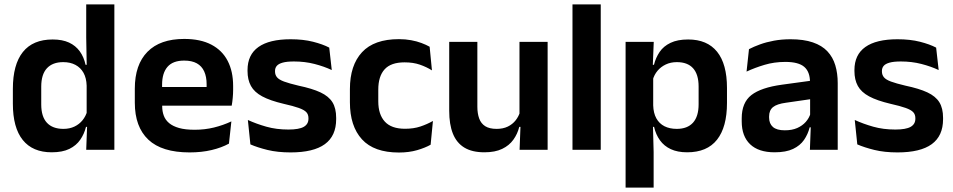

<svg xmlns="http://www.w3.org/2000/svg" viewBox="-20 -681 4334 873"><path d="M215 11.5Q128.5 11.5 83.5 -44.5Q38.5 -100.5 38.5 -209.5V-277Q38.5 -387.5 84 -444.5Q129.5 -501.5 219.5 -501.5Q263.5 -501.5 293.8 -487.5Q324 -473.5 342.8 -447.5Q361.5 -421.5 369 -386.5H406.5L374 -291.5Q373 -326 359.8 -349.8Q346.5 -373.5 323 -386Q299.5 -398.5 267.5 -398.5Q219 -398.5 193.2 -370.5Q167.5 -342.5 167.5 -287V-206Q167.5 -151 193.2 -123Q219 -95 268.5 -95Q296.5 -95 318.5 -105.5Q340.5 -116 355.2 -134.2Q370 -152.5 376.5 -175.5L407 -104H371Q363 -72 345 -45.8Q327 -19.5 295.5 -4Q264 11.5 215 11.5ZM500 0H372L376.5 -120L374 -148.5V-349L374.5 -369.5L372 -510V-661H500Z M842 12Q716 12 654.5 -46Q593 -104 593 -214V-278Q593 -387 650.5 -445.5Q708 -504 817.5 -504Q891.5 -504 941 -478Q990.5 -452 1015.2 -404.2Q1040 -356.5 1040 -290V-272.5Q1040 -254.5 1038.2 -235.8Q1036.5 -217 1033.5 -200.5H917.5Q919 -228 919.2 -252.8Q919.5 -277.5 919.5 -297.5Q919.5 -332 908.5 -356.2Q897.5 -380.5 875 -393Q852.5 -405.5 817.5 -405.5Q766 -405.5 741.5 -377Q717 -348.5 717 -296V-250.5L717.5 -236V-197.5Q717.5 -174.5 724.8 -155Q732 -135.5 749 -121.2Q766 -107 794.2 -99Q822.5 -91 865 -91Q911 -91 952.8 -101.2Q994.5 -111.5 1032 -129L1021 -28Q987.5 -9.5 942.2 1.2Q897 12 842 12ZM1007.5 -200.5H661V-285.5H1007.5Z M1301 12Q1242 12 1196.2 0.8Q1150.5 -10.5 1118.5 -24.5L1107 -135.5Q1145 -118 1190.8 -105Q1236.5 -92 1291.5 -92Q1339.5 -92 1361 -104.2Q1382.5 -116.5 1382.5 -141V-144Q1382.5 -160.5 1372.8 -171Q1363 -181.5 1338.5 -190.2Q1314 -199 1269.5 -209Q1208 -223.5 1172.2 -242.8Q1136.5 -262 1121 -290.2Q1105.5 -318.5 1105.5 -358V-362.5Q1105.5 -432 1155 -467.2Q1204.5 -502.5 1301.5 -502.5Q1359 -502.5 1403.2 -491.2Q1447.5 -480 1477 -464.5L1488.5 -362.5Q1453.5 -379 1410 -390.2Q1366.5 -401.5 1316.5 -401.5Q1284 -401.5 1265.2 -396.2Q1246.5 -391 1238.5 -381.5Q1230.5 -372 1230.5 -358.5V-356Q1230.5 -341 1239.2 -330Q1248 -319 1271.5 -310.2Q1295 -301.5 1337.5 -291.5Q1399.5 -278.5 1437 -261Q1474.5 -243.5 1491.5 -216.2Q1508.5 -189 1508.5 -145V-139Q1508.5 -63 1457 -25.5Q1405.5 12 1301 12Z M1794 12.5Q1680.5 12.5 1625.8 -47.5Q1571 -107.5 1571 -216V-276Q1571 -384 1626 -443.5Q1681 -503 1794 -503Q1823.5 -503 1849.2 -498.2Q1875 -493.5 1896.2 -485.5Q1917.5 -477.5 1933.5 -468.5L1944 -361Q1919.5 -376.5 1889.2 -387Q1859 -397.5 1819.5 -397.5Q1757.5 -397.5 1728.8 -365.8Q1700 -334 1700 -273.5V-220.5Q1700 -160.5 1729.8 -128Q1759.5 -95.5 1821.5 -95.5Q1861 -95.5 1891.5 -105.8Q1922 -116 1948.5 -131L1938 -23Q1913.5 -9 1876.5 1.8Q1839.5 12.5 1794 12.5Z M2022.5 -490.5H2150.5V-195.5Q2150.5 -165 2158.8 -142.2Q2167 -119.5 2186.2 -107.2Q2205.5 -95 2238 -95Q2267.5 -95 2289 -105.5Q2310.5 -116 2324.5 -133.8Q2338.5 -151.5 2345 -173.5L2365 -104H2341Q2333 -72 2314.2 -45.8Q2295.5 -19.5 2263.2 -4Q2231 11.5 2182.5 11.5Q2126.5 11.5 2091.2 -10Q2056 -31.5 2039.2 -73.5Q2022.5 -115.5 2022.5 -177ZM2342 -490.5H2470V0H2342.5L2347 -119L2342 -129.5Z M2711.5 0H2583V-661H2711.5Z M3104.5 11.5Q3060.5 11.5 3030 -2.8Q2999.5 -17 2980.8 -43Q2962 -69 2954 -104H2917.5L2950 -202Q2951 -167 2964.2 -143Q2977.5 -119 3001.2 -107Q3025 -95 3057 -95Q3105.5 -95 3131 -123.2Q3156.5 -151.5 3156.5 -207V-287.5Q3156.5 -342.5 3131.5 -370.5Q3106.5 -398.5 3057.5 -398.5Q3029.5 -398.5 3007 -387.8Q2984.5 -377 2969.5 -359Q2954.5 -341 2948 -317.5L2918 -386.5H2953.5Q2961.5 -418.5 2979.2 -444.8Q2997 -471 3028.8 -486.2Q3060.5 -501.5 3109 -501.5Q3195.5 -501.5 3240.5 -445.8Q3285.5 -390 3285.5 -281V-213Q3285.5 -103 3240.2 -45.8Q3195 11.5 3104.5 11.5ZM2952 172H2824.5V-490.5H2952.5L2947.5 -366L2950 -343.5V-147L2948.5 -124L2952 10.5Z M3789 0H3662.5L3667 -120L3663.5 -131V-284.5L3663 -306.5Q3663 -354.5 3636.8 -377Q3610.5 -399.5 3551 -399.5Q3500.5 -399.5 3456.2 -386.2Q3412 -373 3374.5 -355.5L3385.5 -457.5Q3407.5 -469 3435.8 -479.2Q3464 -489.5 3499 -496Q3534 -502.5 3574.5 -502.5Q3634.5 -502.5 3676 -488.2Q3717.5 -474 3742.2 -447.5Q3767 -421 3778 -384.2Q3789 -347.5 3789 -303ZM3502 11.5Q3429 11.5 3390.8 -25Q3352.5 -61.5 3352.5 -129V-143Q3352.5 -214.5 3396.5 -248.8Q3440.5 -283 3536 -296L3675 -315L3682.5 -232.5L3554.5 -214Q3512.5 -208.5 3494.8 -194Q3477 -179.5 3477 -151.5V-146.5Q3477 -119 3494.2 -103.8Q3511.5 -88.5 3548.5 -88.5Q3581.5 -88.5 3605 -99Q3628.5 -109.5 3643.8 -126.8Q3659 -144 3665.5 -165.5L3683.5 -102H3661.5Q3653.5 -70.5 3635.8 -44.8Q3618 -19 3586 -3.8Q3554 11.5 3502 11.5Z M4060.5 12Q4001.5 12 3955.8 0.8Q3910 -10.5 3878 -24.5L3866.5 -135.5Q3904.5 -118 3950.2 -105Q3996 -92 4051 -92Q4099 -92 4120.5 -104.2Q4142 -116.5 4142 -141V-144Q4142 -160.5 4132.2 -171Q4122.5 -181.5 4098 -190.2Q4073.5 -199 4029 -209Q3967.5 -223.5 3931.8 -242.8Q3896 -262 3880.5 -290.2Q3865 -318.5 3865 -358V-362.5Q3865 -432 3914.5 -467.2Q3964 -502.5 4061 -502.5Q4118.5 -502.5 4162.8 -491.2Q4207 -480 4236.5 -464.5L4248 -362.5Q4213 -379 4169.5 -390.2Q4126 -401.5 4076 -401.5Q4043.5 -401.5 4024.8 -396.2Q4006 -391 3998 -381.5Q3990 -372 3990 -358.5V-356Q3990 -341 3998.8 -330Q4007.5 -319 4031 -310.2Q4054.5 -301.5 4097 -291.5Q4159 -278.5 4196.5 -261Q4234 -243.5 4251 -216.2Q4268 -189 4268 -145V-139Q4268 -63 4216.5 -25.5Q4165 12 4060.5 12Z"/></svg>

Font: Anek Kannada Medium SemiBold
Style: Regular
Weight: 600
Version: Version 1.003